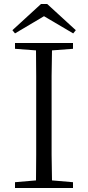

<svg xmlns="http://www.w3.org/2000/svg" viewBox="-20 -940 440 960"><path d="M55 0V-29L160 -38Q161 -103 161 -167Q161 -250 161 -335V-390Q161 -475 161 -559Q161 -624 160 -688L55 -696V-725H345V-696L240 -688Q239 -624 238 -559Q238 -475 238 -390V-335Q238 -250 238 -167Q239 -103 240 -38L345 -29V0ZM216 -920 359 -789 346 -773 200 -859 55 -773 42 -789 185 -920Z"/></svg>

Font: Early Summer Mincho Light
Style: Regular
Weight: 300
Designer: GuiWonder
Version: Version 1.002